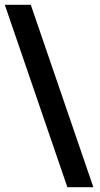

<svg xmlns="http://www.w3.org/2000/svg" viewBox="-23 -762 416 798"><path d="M365 16 105 -742H-3L257 16Z"/></svg>

Font: Cheyenne Sans
Style: Bold
Weight: 700
Designer: The Public Sans project authors (U.S. Web Design System), Libre Franklin designed by Pablo Impallari and Rodrigo Fuenzal
Foundry: The Cheyenne Sans Project Authors
Version: Version 2.007